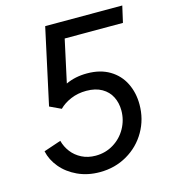

<svg xmlns="http://www.w3.org/2000/svg" viewBox="-109 -806 790 900"><g transform="rotate(-15 286.0 -356.0)"><path d="M39.1 -153.8 123 -182.1Q130.9 -151.9 149.9 -127Q168.9 -102.1 198.7 -86.9Q228.5 -71.8 266.1 -71.8Q314 -71.8 353 -95.7Q392.1 -119.6 414.3 -159.7Q436.5 -199.7 436.5 -245.6Q436.5 -282.2 421.6 -312Q406.7 -341.8 376.2 -359.4Q345.7 -377 300.8 -377Q259.8 -377 225.6 -362.5Q191.4 -348.1 168.9 -325.2L113.8 -351.1L193.8 -719.7H567.9L549.8 -640.1H267.1L222.2 -433.6Q267.6 -455.1 325.2 -455.1Q389.6 -455.1 434.8 -428Q480 -400.9 502.9 -354.5Q525.9 -308.1 525.9 -251Q525.9 -179.7 491.9 -120.6Q458 -61.5 398.4 -26.9Q338.9 7.8 265.1 7.8Q206.1 7.8 157.7 -14.6Q109.4 -37.1 78.9 -74Q48.3 -110.8 39.1 -153.8Z"/></g></svg>

Font: Reddit Sans Chocolate
Style: Italic
Weight: 400
Italic angle: -11.25°
Designer: Stephen Hutchings
Version: Version 1.013